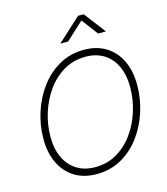

<svg xmlns="http://www.w3.org/2000/svg" viewBox="-136 -1049 1008 1162"><g transform="rotate(-15 368.5 -467.5)"><path d="M325.7 9.8Q246.1 9.8 188.5 -25.6Q130.9 -61 99.4 -126Q67.9 -190.9 67.9 -278.8Q67.9 -363.8 94.2 -445.3Q120.6 -526.9 169.7 -592.8Q218.8 -658.7 288.1 -698Q357.4 -737.3 443.8 -737.3Q522.9 -737.3 580.8 -701.7Q638.7 -666 669.7 -601.3Q700.7 -536.6 700.7 -448.7Q700.7 -364.3 674.6 -282.2Q648.4 -200.2 599.6 -134.3Q550.8 -68.4 481.4 -29.3Q412.1 9.8 325.7 9.8ZM327.6 -33.2Q403.8 -33.2 464.6 -69.1Q525.4 -105 568.1 -164.8Q610.8 -224.6 633.5 -298.1Q656.2 -371.6 656.2 -447.3Q656.2 -523.9 630.1 -579.3Q604 -634.8 555.9 -664.6Q507.8 -694.3 442.4 -694.3Q365.7 -694.3 304.9 -658.4Q244.1 -622.6 201.2 -562.5Q158.2 -502.4 135.3 -429Q112.3 -355.5 112.3 -280.3Q112.3 -204.1 138.7 -148.7Q165 -93.3 213.4 -63.2Q261.7 -33.2 327.6 -33.2ZM364.3 -810.1H317.9L318.4 -812.5L463.4 -945.3H498.5L600.1 -812.5L599.6 -810.1H552.7L475.6 -912.6Z"/></g></svg>

Font: Inter 20pt ExtraLight
Style: Italic
Weight: 250
Italic angle: -9.3988°
Version: Version 4.001;git-66647c0bb